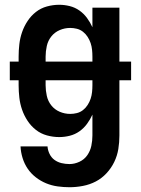

<svg xmlns="http://www.w3.org/2000/svg" viewBox="-20 -562 590 804"><path d="M271 222Q246 222 221 218.5Q196 215 173 205.5Q150 196 130 180.5Q110 165 96 144.5Q82 124 74.5 99.5Q67 75 66 51H179Q180 67 187.5 82.5Q195 98 208 107.5Q221 117 237.5 121Q254 125 271 125Q292 125 312.5 115.5Q333 106 345.5 88Q358 70 362.5 48.5Q367 27 367 5V-82Q358 -62 344.5 -43.5Q331 -25 312.5 -12Q294 1 272 6.5Q250 12 228 12Q202 12 176.5 5Q151 -2 130.5 -18Q110 -34 95.5 -56Q81 -78 72.5 -102.5Q64 -127 61 -153Q58 -179 58 -205V-226H21V-304H58V-325Q58 -351 61 -377Q64 -403 72.5 -427.5Q81 -452 95.5 -474Q110 -496 130.5 -512Q151 -528 176.5 -535Q202 -542 228 -542Q250 -542 272 -536.5Q294 -531 312.5 -518Q331 -505 344.5 -486.5Q358 -468 367 -448V-530H480V-304H529V-226H480V5Q480 34 475.5 62Q471 90 458.5 116Q446 142 426 163.5Q406 185 381 198Q356 211 327.5 216.5Q299 222 271 222ZM171 -304H367V-325Q367 -339 365.5 -353.5Q364 -368 359.5 -381.5Q355 -395 347 -407.5Q339 -420 327.5 -429Q316 -438 302 -441.5Q288 -445 274 -445Q251 -445 230 -436Q209 -427 195 -409.5Q181 -392 176 -369.5Q171 -347 171 -325ZM274 -85Q288 -85 302 -88.5Q316 -92 327.5 -101Q339 -110 347 -122.5Q355 -135 359.5 -148.5Q364 -162 365.5 -176.5Q367 -191 367 -205V-226H171V-205Q171 -183 176 -160.5Q181 -138 195 -120.5Q209 -103 230 -94Q251 -85 274 -85Z"/></svg>

Font: Lode
Style: Bold
Weight: 700
Monospace: yes
Designer: Belleve Invis
Foundry: Belleve Invis
Version: Version 29.2.0; ttfautohint (v1.8.3)